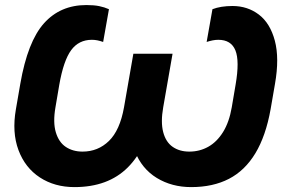

<svg xmlns="http://www.w3.org/2000/svg" viewBox="-20 -735 1132 768"><path d="M43.6 -298 61.2 -399.8Q90.6 -568.8 155.9 -641.8Q221.2 -714.8 325.6 -714.8Q356 -714.8 376.9 -710.5Q397.8 -706.2 415.8 -698.2L392.6 -567.2Q381 -571.2 370.1 -573.5Q359.2 -575.8 347.6 -575.8Q295 -575.8 264.6 -534.3Q234.2 -492.8 217.2 -396.4L201.8 -305.6Q191.4 -245.6 203.3 -205.8Q215.2 -166 243.3 -147.3Q271.4 -128.6 310.2 -128.6Q372 -128.6 415.8 -171.2Q459.6 -213.8 476 -305.6L513.4 -520H636.2L597.4 -298Q570.2 -144.2 491.3 -65.4Q412.4 13.4 278 13.4Q198.6 13.4 139.5 -25.2Q80.4 -63.8 53.9 -134.6Q27.4 -205.4 43.6 -298ZM508.6 -298 547.4 -520H670.2L632.8 -305.6Q622.4 -246.4 632.8 -206.6Q643.2 -166.8 670.6 -147.7Q698 -128.6 737.4 -128.6Q778.4 -128.6 813 -147.9Q847.6 -167.2 872.2 -206.8Q896.8 -246.4 907 -305.6L922.4 -396.4Q938.8 -491.4 921.6 -533.6Q904.4 -575.8 853.2 -575.8Q842.2 -575.8 830.6 -573.5Q819 -571.2 806.6 -567.2L829.8 -698.2Q863 -711 910 -711Q970.2 -711 1015.4 -676.7Q1060.6 -642.4 1079.3 -572.4Q1098 -502.4 1080 -399.8L1062.4 -298Q1043.2 -191 1001.5 -121.9Q959.8 -52.8 895.9 -19.7Q832 13.4 744.8 13.4Q667.2 13.4 607.2 -23.2Q547.2 -59.8 519.5 -130.1Q491.8 -200.4 508.6 -298Z"/></svg>

Font: Fixel Italic Variable Display Thin
Style: Italic
Weight: 100
Italic angle: -10°
Designer: AlfaBravo + MacPaw
Foundry: Kyrylo Tkachov, Marchela Mozhyna, Serhii Makarenko, Maria Weinstein, Zakhar Kryvoshyya
Version: Version 1.210;Glyphs 3.2 (3217)